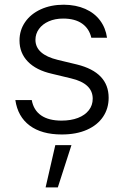

<svg xmlns="http://www.w3.org/2000/svg" viewBox="-20 -558 525 812"><path d="M247.1 -479.5Q212.9 -479.5 186.3 -467.8Q159.7 -456.1 144.8 -435.5Q129.9 -415 129.9 -389.6Q129.9 -327.6 224.6 -304.7L305.7 -285.2Q439.5 -252 439.5 -144.5Q439.5 -99.1 415.8 -64Q392.1 -28.8 347.4 -9Q302.7 10.7 241.2 10.7Q156.2 10.7 105.7 -26.9Q55.2 -64.5 44.9 -134.8H114.3Q122.1 -91.8 154.1 -69.8Q186 -47.9 240.2 -47.9Q279.8 -47.9 309.6 -59.3Q339.4 -70.8 355.7 -91.8Q372.1 -112.8 372.1 -140.6Q372.1 -205.1 280.3 -226.6L199.2 -246.1Q132.8 -261.2 97.7 -297.6Q62.5 -334 62.5 -386.7Q62.5 -430.2 86.2 -464.6Q109.9 -499 152.6 -518.6Q195.3 -538.1 250 -538.1Q301.3 -537.6 340.6 -520.3Q379.9 -502.9 403.3 -471.4Q426.8 -439.9 432.6 -398.4H366.2Q357.4 -437 327.1 -458.3Q296.9 -479.5 247.1 -479.5ZM213.9 55.7H282.2L224.6 234.4H172.9Z"/></svg>

Font: Pretendard Light
Style: Regular
Weight: 300
Designer: Base glyphs from Inter by Rasmus Andersson; Hangeul glyphs from Noto Sans CJK(Source Han Sans) by Jang Soo-young and Kan
Foundry: Kil Hyung-jin
Version: Version 1.309